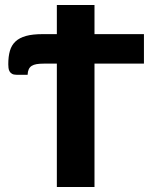

<svg xmlns="http://www.w3.org/2000/svg" viewBox="-20 -745 617 765"><path d="M206.5 -609V-725H356.5V-609H553.5V-491.5H356.5V0H206.5V-491.5H155Q138 -491.5 126 -489.5Q114 -487.5 106.2 -482.5Q98.5 -477.5 94.5 -468.8Q90.5 -460 90 -447H46.5Q34.5 -447 27.8 -451Q21 -455 17.8 -461.2Q14.5 -467.5 13.8 -475Q13 -482.5 13 -489Q13 -520 19.5 -542.5Q26 -565 41.8 -579.8Q57.5 -594.5 83.8 -601.8Q110 -609 149.5 -609Z"/></svg>

Font: Lato Heavy
Style: Regular
Weight: 800
Designer: Lukasz Dziedzic
Foundry: tyPoland Lukasz Dziedzic
Version: Version 2.007; 2014-02-27